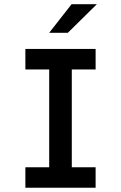

<svg xmlns="http://www.w3.org/2000/svg" viewBox="-20 -885 570 905"><path d="M211.9 0V-654.3H318.4V0ZM99.6 0V-96.7H430.7V0ZM99.6 -557.6V-654.3H430.7V-557.6ZM211.9 -730.5 317.4 -865.2H436.5L299.8 -730.5Z"/></svg>

Font: Sen Medium
Style: Regular
Weight: 500
Designer: Kosal Sen, Philatype
Foundry: Philatype
Version: Version 2.000;gftools[0.9.31]